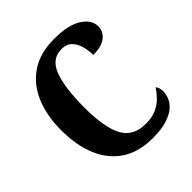

<svg xmlns="http://www.w3.org/2000/svg" viewBox="-199 -860 1006 1006"><g transform="rotate(-45 304.0 -357.0)"><path d="M359 10Q255 10 186 -36Q117 -82 82.5 -164.5Q48 -247 48 -358Q48 -467 83 -549.5Q118 -632 187.5 -678Q257 -724 360 -724Q465 -724 518 -689.5Q571 -655 571 -607Q571 -569 540 -544Q509 -519 446 -519Q446 -552 437.5 -584Q429 -616 408 -637.5Q387 -659 351 -659Q276 -659 247 -580Q218 -501 218 -358Q218 -208 256 -138.5Q294 -69 386 -69Q433 -69 465.5 -84Q498 -99 520 -122Q542 -145 557 -168Q564 -162 567.5 -149.5Q571 -137 571 -125Q571 -104 561.5 -80.5Q552 -57 528.5 -36.5Q505 -16 463.5 -3Q422 10 359 10Z"/></g></svg>

Font: Noto Serif Ethiopic Condensed ExtraBold
Style: Regular
Weight: 800
Width: 3
Designer: Monotype Design Team
Foundry: Monotype Imaging Inc.
Version: Version 2.102; ttfautohint (v1.8.4.7-5d5b)